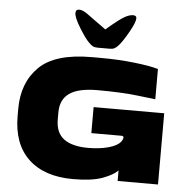

<svg xmlns="http://www.w3.org/2000/svg" viewBox="-57 -882 933 948"><g transform="rotate(5 410.0 -408.0)"><path d="M40 -277V-312Q40 -442 119 -520Q198 -598 379 -598H422Q512 -598 591 -589Q670 -580 710 -568V-418Q704 -419 621 -428.5Q538 -438 422 -438Q328 -438 283.5 -407Q239 -376 239 -312V-277Q239 -211 280 -180.5Q321 -150 400 -150Q457 -150 500.5 -162Q544 -174 560 -194Q570 -207 570 -216Q570 -224 560 -224H410V-353H760V0H560V-52Q538 -29 485.5 -9.5Q433 10 339 10Q197 10 118.5 -64Q40 -138 40 -277ZM298 -826Q316 -826 340 -808L434 -740Q497 -794 522 -808Q546 -822 565 -822Q582 -822 582 -808Q582 -788 554 -738.5Q526 -689 507 -668Q497 -657 488 -652Q479 -647 464 -647H404Q389 -647 380.5 -651.5Q372 -656 360 -668Q340 -688 310 -737Q280 -786 280 -808Q280 -826 298 -826Z"/></g></svg>

Font: Dashboard
Style: Regular
Weight: 400
Designer: jaiki
Version: Version 1.000